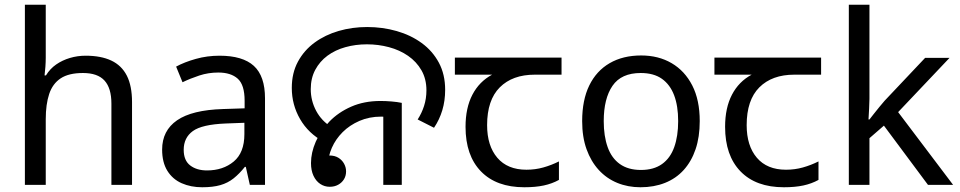

<svg xmlns="http://www.w3.org/2000/svg" viewBox="-20 -780 4050 810"><path d="M173 -537Q173 -518 171.5 -498Q170 -478 168 -462H174Q191 -490 217 -508Q243 -526 275 -535.5Q307 -545 341 -545Q406 -545 449.5 -524.5Q493 -504 515 -461Q537 -418 537 -349V0H450V-343Q450 -408 421 -440Q392 -472 330 -472Q270 -472 236 -449.5Q202 -427 187.5 -383.5Q173 -340 173 -277V0H85V-760H173Z M906 -545Q1004 -545 1051 -502Q1098 -459 1098 -365V0H1034L1017 -76H1013Q990 -47 965.5 -27.5Q941 -8 909.5 1Q878 10 833 10Q785 10 746.5 -7Q708 -24 686 -59.5Q664 -95 664 -149Q664 -229 727 -272.5Q790 -316 921 -320L1012 -323V-355Q1012 -422 983 -448Q954 -474 901 -474Q859 -474 821 -461.5Q783 -449 750 -433L723 -499Q758 -518 806 -531.5Q854 -545 906 -545ZM932 -259Q832 -255 793.5 -227Q755 -199 755 -148Q755 -103 782.5 -82Q810 -61 853 -61Q921 -61 966 -98.5Q1011 -136 1011 -214V-262Z M1346 -182Q1281 -217 1246 -277.5Q1211 -338 1211 -409Q1211 -472 1237 -520Q1263 -568 1307.5 -600.5Q1352 -633 1409 -649.5Q1466 -666 1529 -666Q1594 -666 1653.5 -649Q1713 -632 1759 -598.5Q1805 -565 1831.5 -515.5Q1858 -466 1858 -401Q1858 -355 1846 -315Q1834 -275 1811 -241L1742 -276Q1759 -302 1769 -333Q1779 -364 1779 -399Q1779 -447 1758 -483.5Q1737 -520 1701.5 -544.5Q1666 -569 1621 -581Q1576 -593 1528 -593Q1480 -593 1437 -581Q1394 -569 1361.5 -545Q1329 -521 1310 -485.5Q1291 -450 1291 -404Q1291 -355 1314 -312Q1337 -269 1380 -243L1346 -182ZM1371 8Q1349 8 1331 -4Q1313 -16 1302.5 -38.5Q1292 -61 1292 -92Q1292 -136 1312 -182Q1332 -228 1369.5 -267Q1407 -306 1461.5 -330Q1516 -354 1585 -354Q1607 -354 1631.5 -352Q1656 -350 1675 -346V0H1597V-310L1642 -283Q1627 -286 1613.5 -287Q1600 -288 1588 -288Q1538 -288 1496.5 -270Q1455 -252 1425.5 -222.5Q1396 -193 1380 -156.5Q1364 -120 1364 -84Q1364 -69 1371 -56.5Q1378 -44 1386 -33L1328 -96Q1330 -106 1336.5 -112Q1343 -118 1352 -121Q1361 -124 1370 -124Q1392 -124 1407.5 -114.5Q1423 -105 1431.5 -89.5Q1440 -74 1440 -57Q1440 -38 1431 -23.5Q1422 -9 1406.5 -0.5Q1391 8 1371 8Z M2192 10Q2074 10 2009 -57Q1944 -124 1944 -245Q1944 -325 1973 -380.5Q2002 -436 2056 -465H1899V-537H2349V-465H2236Q2142 -465 2088.5 -411.5Q2035 -358 2035 -252Q2035 -165 2078 -114.5Q2121 -64 2201 -64Q2238 -64 2272 -73.5Q2306 -83 2338 -99V-21Q2309 -5 2274 2.5Q2239 10 2192 10Z M2932 -269Q2932 -202 2914.5 -150.5Q2897 -99 2864.5 -63Q2832 -27 2785.5 -8.5Q2739 10 2682 10Q2629 10 2584 -8.5Q2539 -27 2506 -63Q2473 -99 2454.5 -150.5Q2436 -202 2436 -269Q2436 -358 2466 -419.5Q2496 -481 2552 -513.5Q2608 -546 2685 -546Q2758 -546 2813.5 -513.5Q2869 -481 2900.5 -419.5Q2932 -358 2932 -269ZM2527 -269Q2527 -206 2543.5 -159.5Q2560 -113 2595 -88Q2630 -63 2684 -63Q2738 -63 2773 -88Q2808 -113 2824.5 -159.5Q2841 -206 2841 -269Q2841 -333 2824 -378Q2807 -423 2772.5 -447.5Q2738 -472 2683 -472Q2601 -472 2564 -418Q2527 -364 2527 -269Z M3287 10Q3169 10 3104 -57Q3039 -124 3039 -245Q3039 -325 3068 -380.5Q3097 -436 3151 -465H2994V-537H3444V-465H3331Q3237 -465 3183.5 -411.5Q3130 -358 3130 -252Q3130 -165 3173 -114.5Q3216 -64 3296 -64Q3333 -64 3367 -73.5Q3401 -83 3433 -99V-21Q3404 -5 3369 2.5Q3334 10 3287 10Z M3648 -363Q3648 -347 3646.5 -321Q3645 -295 3644 -276H3648Q3654 -284 3666 -299Q3678 -314 3690.5 -329.5Q3703 -345 3712 -355L3883 -536H3986L3769 -307L4001 0H3895L3709 -250L3648 -197V0H3561V-760H3648Z"/></svg>

Font: odia115
Style: Regular
Weight: 400
Designer: Amélie Bonet and Sol Matas
Foundry: Google LLC
Version: Version 2.003